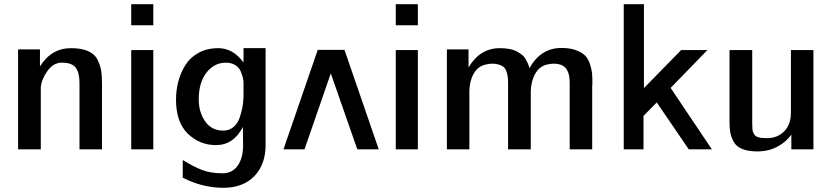

<svg xmlns="http://www.w3.org/2000/svg" viewBox="-20 -710 3962 913"><path d="M66 0V-475H170V-394Q224 -481 318 -481Q368 -481 400 -466.5Q432 -452 445 -423.5Q458 -395 461.5 -372Q465 -349 465 -313V0H358V-317Q358 -363 340.5 -387.5Q323 -412 274 -412Q233 -412 204.5 -371Q176 -330 174 -294V0Z M604 -590V-690H709V-590ZM604 0V-472H709V0Z M817 -236Q817 -280 827.5 -321Q838 -362 860.5 -399Q883 -436 923.5 -458.5Q964 -481 1018 -481Q1088 -481 1138 -413V-481H1243V-21Q1243 72 1189.5 127.5Q1136 183 1042 183Q943 183 849 135V51Q901 83 941.5 98.5Q982 114 1038 114Q1085 114 1110.5 77.5Q1136 41 1136 -19Q1136 -34 1135.5 -63Q1135 -92 1135 -106Q1090 -20 1007 -20Q929 -20 873 -74.5Q817 -129 817 -236ZM925 -237Q925 -177 955.5 -133Q986 -89 1042 -89Q1069 -89 1089 -105Q1109 -121 1118.5 -147.5Q1128 -174 1132.5 -198.5Q1137 -223 1138 -249V-313Q1138 -326 1135 -339.5Q1132 -353 1124.5 -371Q1117 -389 1098.5 -400.5Q1080 -412 1054 -412Q999 -412 962 -365Q925 -318 925 -237Z M1781 0H1679L1553 -361L1428 0H1328L1491 -473H1618Z M1862 -590V-690H1967V-590ZM1862 0V-472H1967V0Z M2105 0V-475H2208V-389Q2262 -481 2357 -481Q2382 -481 2403 -477Q2424 -473 2438 -465Q2452 -457 2462 -449.5Q2472 -442 2478.5 -430.5Q2485 -419 2488 -413Q2491 -407 2494.5 -397Q2498 -387 2498 -386Q2551 -482 2650 -482Q2691 -482 2720 -471Q2749 -460 2763.5 -444.5Q2778 -429 2786 -403.5Q2794 -378 2795.5 -359.5Q2797 -341 2797 -313Q2797 -311 2796.5 -307.5Q2796 -304 2796 -303V0H2689V-317Q2689 -393 2640 -404Q2614 -411 2581 -403Q2546 -395 2526 -361Q2506 -327 2504 -279V0H2396V-317Q2396 -354 2386 -376Q2376 -398 2348 -404Q2322 -411 2289 -403Q2253 -395 2233 -360.5Q2213 -326 2212 -279V-275V0Z M2946 0V-690H3042V-291Q3071 -321 3130.5 -381.5Q3190 -442 3219 -472H3344L3169 -292L3365 0H3255L3103 -223Q3060 -180 3040 -159V0Z M3449 -133V-472H3557V-124Q3557 -103 3558 -93.5Q3559 -84 3565.5 -72.5Q3572 -61 3587 -57Q3602 -53 3628 -53Q3676 -53 3708.5 -85Q3741 -117 3741 -176V-472H3848V0H3743V-70Q3719 -35 3676.5 -12.5Q3634 10 3582 10Q3538 10 3509.5 -1.5Q3481 -13 3468.5 -36.5Q3456 -60 3452.5 -81Q3449 -102 3449 -133Z"/></svg>

Font: Coval
Style: Medium
Weight: 500
Foundry: Context Ltd
Version: Version 001.000